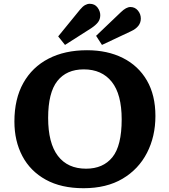

<svg xmlns="http://www.w3.org/2000/svg" viewBox="-20 -979 894 1013"><path d="M421 14Q303 14 221.5 -31Q140 -76 98 -155.5Q56 -235 56 -338Q56 -457 103 -541Q150 -625 236 -669.5Q322 -714 439 -714Q547 -714 628.5 -673Q710 -632 755 -554.5Q800 -477 800 -367Q800 -259 755.5 -172.5Q711 -86 626.5 -36Q542 14 421 14ZM434 -89Q524 -89 573 -149.5Q622 -210 622 -349Q622 -482 569.5 -547.5Q517 -613 422 -613Q331 -613 282.5 -551.5Q234 -490 234 -357Q234 -224 285.5 -156.5Q337 -89 434 -89ZM323 -742 287 -787 402 -928Q416 -945 428.5 -952Q441 -959 453 -959Q480 -959 494.5 -939.5Q509 -920 509 -899Q509 -877 497 -861.5Q485 -846 461 -830ZM518 -742 487 -790 618 -915Q646 -942 668 -942Q692 -942 707.5 -923.5Q723 -905 723 -881Q723 -838 671 -814Z"/></svg>

Font: Literata 7pt
Style: Bold
Weight: 700
Designer: Latin by Veronika Burian and Jose Scaglione. Greek by Irene Vlachou. Cyrillic by Vera Evstafieva.
Foundry: TypeTogether
Version: Version 3.002